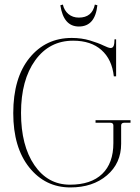

<svg xmlns="http://www.w3.org/2000/svg" viewBox="-20 -808 612 840"><path d="M325 -692Q258 -692 244 -785L255 -788Q261 -762 279.5 -746.5Q298 -731 325 -731Q383 -731 395 -788L406 -785Q396 -692 325 -692ZM288 12Q178 12 108 -75.5Q38 -163 38 -313Q38 -467 109 -554.5Q180 -642 294 -642Q337 -642 373.5 -631Q410 -620 432.5 -609Q455 -598 464 -598Q478 -598 480 -619L481 -636H488V-474H478Q470 -548 424 -589Q378 -630 300 -630Q196 -630 134 -544Q72 -458 72 -314Q72 -171 130.5 -85.5Q189 0 286 0Q378 0 427 -47Q476 -94 476 -182V-259Q476 -271 462 -271H398V-282H551V-271H524Q510 -271 510 -259V-179Q510 -94 448 -41Q386 12 288 12Z"/></svg>

Font: Arapey Thin-Display
Style: Regular
Weight: 100
Designer: Eduardo Rodriguez Tunni
Foundry: Eduardo Rodriguez Tunni
Version: Version 4.000